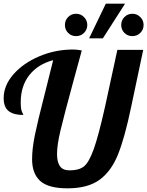

<svg xmlns="http://www.w3.org/2000/svg" viewBox="-25 -1020 803 1047"><path d="M552 -1000 461 -811H536L657 -1000ZM346.5 -840.5C358.2 -828.8 372.7 -823 390 -823C406.7 -823 421 -828.8 433 -840.5C445 -852.2 451 -866.7 451 -884C451 -900.7 445 -915 433 -927C421 -939 406.7 -945 390 -945C372.7 -945 358.2 -939 346.5 -927C334.8 -915 329 -900.7 329 -884C329 -866.7 334.8 -852.2 346.5 -840.5ZM653.5 -840.5C665.2 -828.8 679.7 -823 697 -823C713.7 -823 728 -828.8 740 -840.5C752 -852.2 758 -866.7 758 -884C758 -900.7 752 -915 740 -927C728 -939 713.7 -945 697 -945C679.7 -945 665.2 -939 653.5 -927C641.8 -915 636 -900.7 636 -884C636 -866.7 641.8 -852.2 653.5 -840.5ZM194.5 -33C224.2 -6.3 273.7 7 343 7C416.3 7 474.3 -8.3 517 -39C559.7 -69.7 593.3 -115.5 618 -176.5C642.7 -237.5 666.7 -324 690 -436L756 -748H615L548 -439C524 -331.7 503.2 -253.7 485.5 -205C467.8 -156.3 449.8 -125.2 431.5 -111.5C413.2 -97.8 387.7 -91 355 -91C330.3 -91 312.7 -98.5 302 -113.5C291.3 -128.5 286 -151 286 -181C286 -212.3 292 -253.7 304 -305C316 -356.3 340.3 -449.3 377 -584L421 -745C403.7 -748.3 387.7 -750 373 -750C309 -750 247.8 -737.7 189.5 -713C131.2 -688.3 84.2 -655.7 48.5 -615C12.8 -574.3 -5 -531 -5 -485C-5 -452.3 4 -428.8 22 -414.5C40 -400.2 66.7 -393 102 -393C102 -395 99.7 -400.7 95 -410C90.3 -419.3 88 -436.7 88 -462C88 -521.3 103.7 -570.8 135 -610.5C166.3 -650.2 209.7 -677.3 265 -692L232 -560L215 -492C192.3 -404 175.8 -335 165.5 -285C155.2 -235 150 -190.7 150 -152C150 -99.3 164.8 -59.7 194.5 -33Z"/></svg>

Font: DonutKreme
Style: Regular
Weight: 400
Designer: Impallari Type
Foundry: Impallari Type
Version: Version 2.100